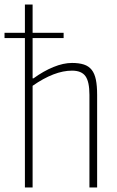

<svg xmlns="http://www.w3.org/2000/svg" viewBox="-41 -828 515 848"><path d="M-21 -683H69V-808H103V-683H240V-660H103V-482H107Q151 -514 195 -532Q239 -550 277 -550Q308 -550 329.5 -543Q351 -536 364 -519.5Q377 -503 382.5 -476Q388 -449 388 -409V0H354V-409Q354 -467 336.5 -491.5Q319 -516 277 -516Q199 -516 103 -449V0H69V-660H-21Z"/></svg>

Font: Encode Sans Compressed
Style: Thin
Weight: 100
Designer: Pablo Impallari, Andres Torresi
Foundry: Pablo Impallari, Andres Torresi
Version: Version 1.000; ttfautohint (v1.00) -l 8 -r 50 -G 200 -x 14 -